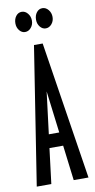

<svg xmlns="http://www.w3.org/2000/svg" viewBox="-90 -831 430 870"><g transform="rotate(-10 125.0 -396.0)"><path d="M176 0 156 -162H93L73 0H6L105 -634H145L244 0ZM125 -417 101 -224H149ZM76 -699Q61 -699 50 -712.5Q39 -726 39 -745Q39 -765 49.5 -778.5Q60 -792 76 -792Q92 -792 103.5 -778Q115 -764 115 -745Q115 -726 103.5 -712.5Q92 -699 76 -699ZM171 -699Q156 -699 145 -712.5Q134 -726 134 -745Q134 -765 144.5 -778.5Q155 -792 171 -792Q187 -792 198.5 -778Q210 -764 210 -745Q210 -726 198.5 -712.5Q187 -699 171 -699Z"/></g></svg>

Font: Inconsolata UltraCondensed SemiBold
Style: Regular
Weight: 600
Width: 1
Monospace: yes
Designer: Raph Levien, Cyreal, Brenton Simpson
Foundry: Raph Levien, Cyreal, Google
Version: Version 3.001; ttfautohint (v1.8.2.53-6de2)